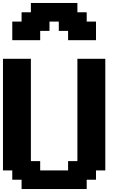

<svg xmlns="http://www.w3.org/2000/svg" viewBox="-20 -1270 852 1290"><path d="M125 0H562.5V-62.5H625V-125H687.5V-875H500V-187.5H437.5V-125H250V-187.5H187.5V-875H0V-125H62.5V-62.5H125ZM437.5 -1000H625V-1125H562.5V-1187.5H500V-1250H187.5V-1187.5H125V-1125H62.5V-1000H250V-1062.5H312.5V-1125H375V-1062.5H437.5Z"/></svg>

Font: Faithful 32x
Style: Semibold
Weight: 400
Foundry: Faithful Resource Pack
Version: Version 1.0; January 27, 2023